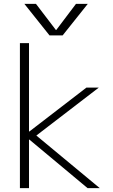

<svg xmlns="http://www.w3.org/2000/svg" viewBox="-20 -973 584 993"><path d="M269 -818H271L373 -953H434L304 -790H236L106 -953H166ZM132 -251H130V0H83V-750H130V-293H132L427 -520H491L168 -272L496 0H433Z"/></svg>

Font: Mplus 1p Light
Style: Regular
Weight: 300
Version: Version 1.061